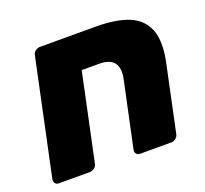

<svg xmlns="http://www.w3.org/2000/svg" viewBox="-103 -692 868 814"><g transform="rotate(-20 330.5 -285.5)"><path d="M31 0Q20 0 14.5 -7.5Q9 -15 11 -26L121 -545Q123 -556 132.5 -563.5Q142 -571 153 -571H403Q496 -571 553.5 -547.5Q611 -524 632 -468.5Q653 -413 632 -319L570 -26Q568 -15 558.5 -7.5Q549 0 538 0H398Q387 0 381 -7Q375 -14 377 -25L440 -321Q450 -369 431.5 -393.5Q413 -418 364 -418H286L203 -26Q201 -15 191.5 -7.5Q182 0 172 0Z"/></g></svg>

Font: Rubik ExtraBold
Style: Italic
Weight: 800
Italic angle: -12°
Designer: Hubert and Fischer
Foundry: Hubert and Fischer
Version: Version 2.300;gftools[0.9.30]